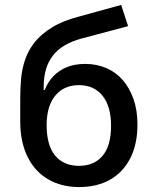

<svg xmlns="http://www.w3.org/2000/svg" viewBox="-20 -749 639 778"><path d="M301 9Q229 9 175 -22.5Q121 -54 91.5 -114Q62 -174 62 -257V-350Q62 -390 65.5 -430Q69 -470 82 -508Q95 -546 121.5 -579Q148 -612 192.5 -639Q237 -666 304 -683L471 -729L499 -643L311 -593Q232 -572 194.5 -524Q157 -476 157 -397V-384H161Q174 -417 196.5 -440.5Q219 -464 251 -477Q283 -490 325 -490Q371 -490 410 -473.5Q449 -457 477 -425Q505 -393 521 -347.5Q537 -302 537 -245Q537 -165 508 -108Q479 -51 426 -21Q373 9 301 9ZM300 -77Q361 -77 395.5 -117.5Q430 -158 430 -239Q430 -318 395.5 -361Q361 -404 300 -404Q239 -404 204 -361.5Q169 -319 169 -242Q169 -160 203.5 -118.5Q238 -77 300 -77Z"/></svg>

Font: Nunito Sans 7pt SemiCondensed SemiBold
Style: Regular
Weight: 600
Width: 4
Designer: Vernon Adams
Foundry: Vernon Adams
Version: Version 3.101;gftools[0.9.27]